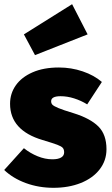

<svg xmlns="http://www.w3.org/2000/svg" viewBox="-25 -876 533 916"><path d="M461 -485 391 -378Q362 -396 329 -406.5Q296 -417 264 -417Q219 -417 219 -393Q219 -383 225 -376.5Q231 -370 253.5 -360.5Q276 -351 326 -336Q406 -311 444.5 -272.5Q483 -234 483 -164Q483 -110 450.5 -68Q418 -26 360.5 -3Q303 20 230 20Q160 20 98.5 -2.5Q37 -25 -5 -65L89 -169Q119 -145 154.5 -130.5Q190 -116 225 -116Q252 -116 266.5 -124.5Q281 -133 281 -149Q281 -163 274.5 -170.5Q268 -178 248 -185.5Q228 -193 178 -208Q23 -254 23 -381Q23 -430 50.5 -469Q78 -508 130.5 -531Q183 -554 256 -554Q315 -554 369.5 -535.5Q424 -517 461 -485ZM393 -712 142 -613 89 -712 319 -856Z"/></svg>

Font: FiraGO Heavy
Style: Regular
Weight: 900
Designer: bBox Type
Foundry: bBox Type GmbH
Version: Version 1.001